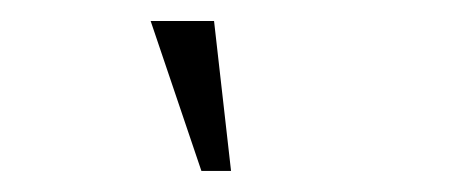

<svg xmlns="http://www.w3.org/2000/svg" viewBox="-20 -630 430 182"><path d="M122.8 -610.1H182.9L199 -468H170.9Z"/></svg>

Font: Linden Hill
Style: Italic
Weight: 400
Italic angle: -5.60001°
Version: Version 1.201